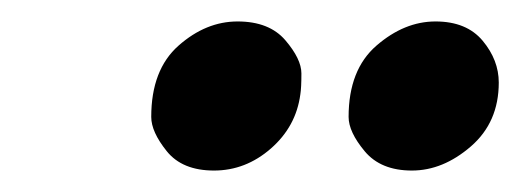

<svg xmlns="http://www.w3.org/2000/svg" viewBox="-20 -755 485 179"><path d="M260 -667Q256 -637 232.5 -616.5Q209 -596 179.5 -596Q150 -596 135.5 -614Q121 -632 121 -646Q121 -690 146.5 -712.5Q172 -735 201.5 -735Q231 -735 246 -717.5Q261 -700 261 -686.5Q261 -673 260 -667ZM445 -678Q445 -641 419 -618.5Q393 -596 364 -596Q335 -596 320 -614Q305 -632 305 -646Q305 -690 331 -712.5Q357 -735 386 -735Q415 -735 430 -717Q445 -699 445 -678Z"/></svg>

Font: Rambla
Style: Bold Italic
Weight: 700
Italic angle: -12°
Designer: Martin Sommaruga
Foundry: Martin Sommaruga
Version: Version 1.001